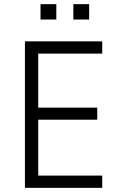

<svg xmlns="http://www.w3.org/2000/svg" viewBox="-20 -904 590 924"><path d="M100 0V-705H472V-646H164V-386H448V-328H164V-59H472V0ZM333 -810V-884H409V-810ZM175 -810V-884H251V-810Z"/></svg>

Font: Nunito Sans 7pt Condensed Light
Style: Regular
Weight: 300
Width: 3
Designer: Vernon Adams
Foundry: Vernon Adams
Version: Version 3.101;gftools[0.9.27]